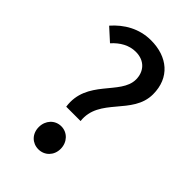

<svg xmlns="http://www.w3.org/2000/svg" viewBox="-232 -855 955 955"><g transform="rotate(45 245.5 -377.0)"><path d="M178 -235H279C262 -384 440 -438 440 -584C440 -701 359 -767 243 -767C160 -767 93 -727 44 -671L109 -612C142 -649 183 -673 230 -673C293 -673 328 -631 328 -576C328 -467 154 -403 178 -235ZM230 13C273 13 307 -20 307 -67C307 -114 273 -149 230 -149C186 -149 153 -114 153 -67C153 -20 186 13 230 13Z"/></g></svg>

Font: Noto Sans T Chinese Medium
Style: Regular
Weight: 500
Designer: Ryoko NISHIZUKA (kana & ideographs); Paul D. Hunt (Latin, Greek & Cyrillic); Wenlong ZHANG (bopomofo); Sandoll Communica
Foundry: Adobe Systems Incorporated
Version: Version 1.000;PS 1;hotconv 1.0.78;makeotf.lib2.5.61930